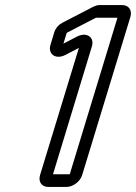

<svg xmlns="http://www.w3.org/2000/svg" viewBox="-20 -712 536 757"><path d="M189 -25 342 -528C354 -566 321 -587 284 -568L230 -540L243 -582L244 -583L358 -642H360H443L255 -25ZM304 -22 494 -645C502 -671 488 -692 462 -692H374C364 -692 361 -691 349 -686L229 -624C213 -616 200 -603 194 -585L179 -535C168 -499 199 -476 237 -495L291 -523L138 -22C130 4 144 25 170 25H242C268 25 296 4 304 -22Z"/></svg>

Font: DIN Rundschrift
Style: BreitKontKu
Weight: 400
Width: 7
Version: Version 1.027